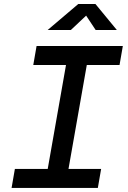

<svg xmlns="http://www.w3.org/2000/svg" viewBox="-20 -918 626 938"><path d="M196.8 0 318.8 -693.4H420.4L298.3 0ZM36.6 0 52.7 -92.8H474.1L458 0ZM142.6 -600.6 158.7 -693.4H580.1L564 -600.6ZM212.9 -771.5 362.3 -898.4H446.3L550.8 -771.5H447.3L380.9 -871.6H432.6L326.2 -771.5Z"/></svg>

Font: Cascadia Code PL
Style: Italic
Weight: 400
Italic angle: -10°
Monospace: yes
Designer: Aaron Bell
Foundry: Saja Typeworks
Version: Version 2404.023